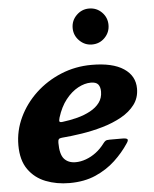

<svg xmlns="http://www.w3.org/2000/svg" viewBox="-56 -855 738 920"><g transform="rotate(-5 312.5 -395.5)"><path d="M406.5 -634.5Q443 -634.5 468 -660Q493 -685.5 493 -721Q493 -757 468 -782.2Q443 -807.5 406.5 -807.5Q371.5 -807.5 346 -782.2Q320.5 -757 320.5 -721Q320.5 -685.5 346 -660Q371.5 -634.5 406.5 -634.5ZM12.5 -184.5Q12.5 -112 44 -67.5Q75.5 -23 127.5 -2.8Q179.5 17.5 241.5 17.5Q313 17.5 367.5 -6.5Q422 -30.5 462.2 -68.2Q502.5 -106 530 -148Q540 -162 535.8 -167.5Q531.5 -173 511.5 -173H451Q436 -173 430.5 -169.2Q425 -165.5 419.5 -158Q401 -133 377.8 -115.5Q354.5 -98 329 -88.8Q303.5 -79.5 279 -79.5Q244 -79.5 224.2 -101.5Q204.5 -123.5 204.5 -179Q204.5 -191 208 -196Q211.5 -201 223 -202Q268 -205.5 319.8 -213.5Q371.5 -221.5 421.5 -236Q471.5 -250.5 512.5 -273.2Q553.5 -296 578 -328.5Q602.5 -361 602.5 -405.5Q602.5 -467 549.2 -502.2Q496 -537.5 395.5 -537.5Q317 -537.5 247.5 -508.8Q178 -480 125.2 -430.5Q72.5 -381 42.5 -317.5Q12.5 -254 12.5 -184.5ZM233.5 -277.5Q220.5 -276 218.5 -280.5Q216.5 -285 220.5 -299Q236.5 -350.5 263.5 -384.5Q290.5 -418.5 322.5 -435.8Q354.5 -453 384.5 -453Q409.5 -453 419.5 -440.8Q429.5 -428.5 429.5 -406Q429.5 -375.5 413 -353.2Q396.5 -331 368.5 -315.8Q340.5 -300.5 305.5 -291.2Q270.5 -282 233.5 -277.5Z"/></g></svg>

Font: Besley ExtraBold
Style: Italic
Weight: 800
Italic angle: -13°
Designer: Owen Earl
Foundry: indestructible type*
Version: Version 2.001